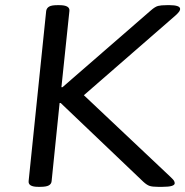

<svg xmlns="http://www.w3.org/2000/svg" viewBox="-20 -722 718 744"><path d="M128 2Q88 2 91 -21L159 -680Q161 -691 170.5 -696.5Q180 -702 202 -702H210Q251 -702 249 -680L218 -384H222L565 -682Q581 -696 592.5 -699Q604 -702 626 -702H639Q656 -702 667 -698.5Q678 -695 678 -687Q678 -683 674.5 -677.5Q671 -672 660 -662L305 -353L639 -38Q653 -25 655 -20Q657 -15 657 -12Q657 2 610 2H592Q571 2 560 -1.5Q549 -5 535 -18L215 -323H211L180 -20Q179 -9 169 -3.5Q159 2 136 2Z"/></svg>

Font: Asap Expanded Expanded Regular
Style: Italic
Weight: 400
Width: 7
Italic angle: -6°
Designer: Pablo Cosgaya
Foundry: Omnibus-Type
Version: Version 3.001; ttfautohint (v1.8.4.7-5d5b)